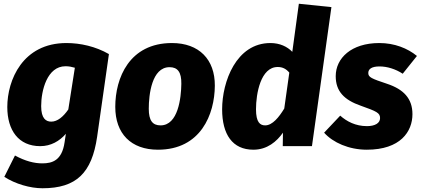

<svg xmlns="http://www.w3.org/2000/svg" viewBox="-20 -781 2251 1026"><path d="M335 -551C101 -551 19 -353 19 -209C19 -85 79 0 195 0C252 0 298 -27 332 -66L325 -20C311 76 260 92 206 92C163 92 115 80 60 50L3 164C62 202 141 225 207 225C388 225 471 143 499 -50L562 -492C491 -533 409 -551 335 -551ZM330 -427C349 -427 362 -424 380 -419L345 -196C318 -157 287 -131 254 -131C226 -131 200 -147 200 -214C200 -298 232 -427 330 -427Z M824 19C1053 19 1127 -170 1128 -323C1129 -463 1044 -551 899 -551C671 -551 596 -364 596 -210C596 -67 680 19 824 19ZM838 -111C795 -111 775 -137 775 -200C775 -275 791 -422 886 -422C929 -422 950 -396 949 -333C948 -258 932 -111 838 -111Z M1577 -761 1542 -504C1515 -532 1475 -551 1425 -551C1242 -551 1167 -344 1167 -197C1167 -63 1222 19 1334 19C1408 19 1459 -25 1492 -72L1491 0H1647L1751 -743ZM1464 -423C1490 -423 1509 -413 1526 -393L1499 -201C1471 -155 1436 -111 1397 -111C1370 -111 1348 -127 1348 -197C1348 -281 1373 -423 1464 -423Z M2007 -551C1857 -551 1774 -470 1774 -374C1774 -293 1819 -247 1908 -216C1992 -186 2011 -178 2011 -150C2011 -123 1984 -107 1941 -107C1880 -107 1833 -132 1798 -163L1712 -72C1759 -19 1845 19 1940 19C2120 19 2184 -78 2184 -171C2184 -255 2136 -304 2049 -333C1965 -361 1948 -368 1948 -391C1948 -412 1966 -426 2008 -426C2049 -426 2094 -412 2132 -387L2208 -482C2158 -523 2088 -551 2007 -551Z"/></svg>

Font: Fira Sans ExtraBold
Style: Italic
Weight: 800
Italic angle: -8°
Designer: bBox Type GmbH & Carrois Corporate GbR & Edenspiekermann AG
Foundry: bBox Type GmbH & Carrois Corporate GbR & Edenspiekermann AG
Version: Version 4.301;PS 004.301;hotconv 1.0.88;makeotf.lib2.5.64775